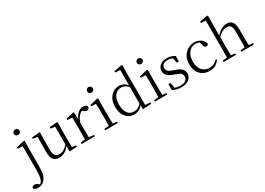

<svg xmlns="http://www.w3.org/2000/svg" viewBox="-76 -1857 4402 3184"><g transform="rotate(-30 2125.0 -265.5)"><path d="M7 271Q-32 271 -52 258.5Q-72 246 -75 229Q-66 192 -24 192Q-7 192 8.5 198Q24 204 41 220L75 246V253H46V243Q61 236 75.5 224Q90 212 99 195Q113 169 119.5 128Q126 87 127.5 31Q129 -25 129 -94V-284Q129 -335 128.5 -377.5Q128 -420 126 -457L36 -461V-487L187 -523L202 -515L198 -378V-110Q198 -16 193.5 46Q189 108 175 148Q161 188 130 218Q103 246 74 258.5Q45 271 7 271ZM157 -655Q136 -655 119.5 -669.5Q103 -684 103 -707Q103 -730 119.5 -745Q136 -760 157 -760Q179 -760 195 -745Q211 -730 211 -707Q211 -684 195 -669.5Q179 -655 157 -655Z M563 14Q493 14 454.5 -30Q416 -74 417 -185L420 -481L440 -465L335 -478V-504L482 -518L492 -506L488 -379V-187Q488 -104 514.5 -70.5Q541 -37 592 -37Q639 -37 683.5 -64Q728 -91 765 -139L786 -103H764Q725 -51 675 -18.5Q625 14 563 14ZM759 9 756 -115V-116L757 -469L674 -477V-504L820 -518L830 -506L826 -379V-35L903 -27V0Z M992 0V-27L1102 -39H1134L1247 -27V0ZM1077 0Q1078 -24 1078.5 -65Q1079 -106 1079.5 -150Q1080 -194 1080 -227V-285Q1080 -337 1079.5 -378Q1079 -419 1077 -456L987 -461V-486L1131 -523L1144 -515L1150 -375V-374V-227Q1150 -194 1150.5 -150Q1151 -106 1151.5 -65Q1152 -24 1153 0ZM1150 -318 1130 -369H1146Q1162 -416 1189 -451.5Q1216 -487 1249.5 -506.5Q1283 -526 1318 -526Q1346 -526 1367.5 -515.5Q1389 -505 1396 -486Q1395 -461 1383.5 -447Q1372 -433 1347 -433Q1330 -433 1315.5 -441.5Q1301 -450 1284 -468L1261 -488H1309Q1254 -475 1215.5 -434.5Q1177 -394 1150 -318Z M1446 0V-27L1557 -38H1581L1687 -27V0ZM1532 0Q1533 -24 1534 -65Q1535 -106 1535.5 -150Q1536 -194 1536 -227V-285Q1536 -335 1535 -377.5Q1534 -420 1532 -457L1441 -461V-487L1596 -523L1608 -515L1606 -378V-227Q1606 -194 1606.5 -150Q1607 -106 1607.5 -65Q1608 -24 1609 0ZM1562 -655Q1540 -655 1524.5 -669.5Q1509 -684 1509 -707Q1509 -730 1524.5 -745Q1540 -760 1562 -760Q1584 -760 1600.5 -745Q1617 -730 1617 -707Q1617 -684 1600.5 -669.5Q1584 -655 1562 -655Z M1997 14Q1934 14 1885 -19.5Q1836 -53 1808 -112.5Q1780 -172 1780 -249Q1780 -335 1810.5 -397Q1841 -459 1893.5 -492.5Q1946 -526 2011 -526Q2053 -526 2094.5 -505Q2136 -484 2173 -434H2183L2171 -406Q2133 -447 2099.5 -465Q2066 -483 2026 -483Q1979 -483 1940.5 -459Q1902 -435 1879 -384Q1856 -333 1856 -251Q1856 -176 1877.5 -126.5Q1899 -77 1936 -53.5Q1973 -30 2020 -30Q2063 -30 2098 -49Q2133 -68 2170 -112L2181 -83H2172Q2138 -33 2093.5 -9.5Q2049 14 1997 14ZM2162 9 2159 -91V-93V-425L2161 -434V-743L2069 -747V-774L2217 -802L2232 -793L2229 -643V-34L2326 -27V0Z M2396 0V-27L2507 -38H2531L2637 -27V0ZM2482 0Q2483 -24 2484 -65Q2485 -106 2485.5 -150Q2486 -194 2486 -227V-285Q2486 -335 2485 -377.5Q2484 -420 2482 -457L2391 -461V-487L2546 -523L2558 -515L2556 -378V-227Q2556 -194 2556.5 -150Q2557 -106 2557.5 -65Q2558 -24 2559 0ZM2512 -655Q2490 -655 2474.5 -669.5Q2459 -684 2459 -707Q2459 -730 2474.5 -745Q2490 -760 2512 -760Q2534 -760 2550.5 -745Q2567 -730 2567 -707Q2567 -684 2550.5 -669.5Q2534 -655 2512 -655Z M2899 14Q2852 14 2814.5 4.5Q2777 -5 2736 -24L2735 -140H2776L2798 -17L2764 -19V-55Q2792 -37 2822.5 -27Q2853 -17 2898 -17Q2966 -17 3000 -44.5Q3034 -72 3034 -115Q3034 -152 3011 -175.5Q2988 -199 2926 -219L2875 -238Q2815 -260 2780 -293.5Q2745 -327 2745 -382Q2745 -443 2791.5 -484.5Q2838 -526 2926 -526Q2970 -526 3004.5 -515.5Q3039 -505 3076 -482L3072 -378H3035L3014 -490L3043 -486V-454Q3013 -475 2984.5 -484.5Q2956 -494 2925 -494Q2867 -494 2837.5 -468.5Q2808 -443 2808 -403Q2808 -365 2832.5 -342.5Q2857 -320 2911 -302L2960 -284Q3036 -257 3067.5 -222Q3099 -187 3099 -135Q3099 -95 3076.5 -60.5Q3054 -26 3010 -6Q2966 14 2899 14Z M3442 14Q3370 14 3315 -17.5Q3260 -49 3229 -108.5Q3198 -168 3198 -250Q3198 -338 3234.5 -400Q3271 -462 3329 -494Q3387 -526 3454 -526Q3497 -526 3534 -510.5Q3571 -495 3598 -466.5Q3625 -438 3636 -399Q3628 -366 3597 -366Q3578 -366 3567 -376Q3556 -386 3551 -408L3525 -495L3571 -456Q3540 -478 3512.5 -486.5Q3485 -495 3456 -495Q3404 -495 3362.5 -466Q3321 -437 3297 -384Q3273 -331 3273 -258Q3273 -151 3326.5 -91.5Q3380 -32 3464 -32Q3509 -32 3548.5 -49.5Q3588 -67 3622 -104L3638 -91Q3605 -42 3558.5 -14Q3512 14 3442 14Z M3711 0V-27L3821 -38H3846L3950 -27V0ZM3796 0Q3797 -24 3797.5 -65Q3798 -106 3798.5 -150Q3799 -194 3799 -227V-743L3709 -747V-774L3856 -802L3872 -793L3869 -639V-405L3870 -393V-227Q3870 -194 3870.5 -150Q3871 -106 3871.5 -65Q3872 -24 3873 0ZM4052 0V-27L4160 -38H4186L4290 -27V0ZM4136 0Q4137 -24 4137.5 -64.5Q4138 -105 4138.5 -149Q4139 -193 4139 -227V-339Q4139 -415 4113.5 -445Q4088 -475 4043 -475Q4008 -475 3960.5 -454Q3913 -433 3857 -370L3840 -403H3858Q3910 -468 3964.5 -497Q4019 -526 4072 -526Q4137 -526 4173 -483Q4209 -440 4209 -337V-227Q4209 -193 4209.5 -149Q4210 -105 4211 -64.5Q4212 -24 4213 0Z"/></g></svg>

Font: Noto Serif TC ExtraLight Light
Style: Regular
Weight: 300
Version: Version 2.003-H1;hotconv 1.1.1;makeotfexe 2.6.0